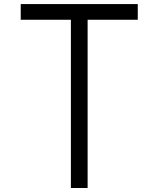

<svg xmlns="http://www.w3.org/2000/svg" viewBox="-20 -937 707 957"><path d="M666.7 -916.7V-838.5H416.7V0H333.3V-838.5H83.3V-916.7Z"/></svg>

Font: Monoid
Style: Regular
Weight: 400
Width: 4
Monospace: yes
Designer: Andreas Larsen (@larsenwork)
Version: Version 0.61